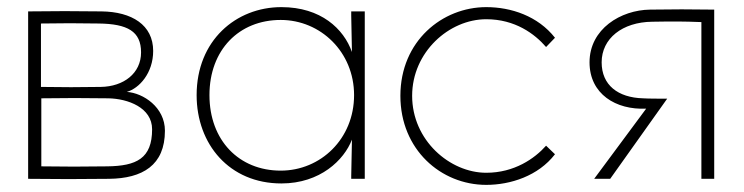

<svg xmlns="http://www.w3.org/2000/svg" viewBox="-20 -502 2090 539"><path d="M95 -258V-436C148 -437 204 -437 257 -436C338 -435 376 -414 376 -355C376 -296 327 -259 263 -258C211 -257 148 -257 95 -258ZM59 0C134 1 210 1 286 0C380 -1 443 -38 443 -135C443 -201 382 -241 336 -244C371 -254 410 -297 410 -359C410 -432 350 -469 265 -470C199 -471 124 -471 59 -470ZM96 -35V-226C153 -227 225 -227 284 -226C339 -225 407 -200 407 -139C407 -57 363 -36 281 -35C220 -34 155 -34 96 -35Z M768 -23C651 -23 568 -108 568 -235C568 -362 651 -446 768 -446C880 -446 974 -356 974 -235C974 -112 880 -23 768 -23ZM532 -235C532 -97 624 13 770 13C879 13 946 -53 968 -110L966 -8V0H1004V-470H966V-458L968 -356C945 -421 881 -482 770 -482C642 -482 532 -388 532 -235Z M1538 -69 1513 -93C1481 -57 1424 -17 1345 -17C1243 -17 1137 -108 1137 -233C1137 -356 1241 -448 1345 -448C1426 -448 1481 -407 1513 -370L1538 -396C1490 -457 1415 -482 1345 -482C1222 -482 1104 -387 1104 -233C1104 -82 1218 17 1345 17C1413 17 1491 -8 1538 -69Z M1949 -440V0H1985V-475C1915 -476 1871 -476 1805 -475C1723 -474 1635 -421 1635 -327C1635 -238 1709 -193 1794 -197L1648 0H1693L1853 -225C1833 -225 1799 -225 1785 -226C1715 -228 1669 -263 1669 -327C1669 -394 1727 -440 1811 -441C1871 -442 1896 -442 1949 -440Z"/></svg>

Font: Kreadon Extra Light
Style: Regular
Weight: 200
Designer: kohakuno
Foundry: StudioGnu
Version: Version 1.000;Glyphs 3.1.2 (3151)